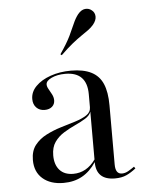

<svg xmlns="http://www.w3.org/2000/svg" viewBox="-50 -705 562 756"><g transform="rotate(-5 231.0 -326.5)"><path d="M171 11.3Q119.4 11.3 88.7 -15.3Q58.1 -41.9 58.1 -88.7Q58.1 -125 75.8 -147.6Q93.5 -170.2 121 -184.3Q148.4 -198.4 179 -207.7Q209.7 -216.9 237.1 -225.4Q264.5 -233.9 282.3 -245.6Q300 -257.3 300 -276.6V-328.2Q300 -371.8 278.6 -394Q257.3 -416.1 214.5 -416.1Q183.1 -416.1 160.5 -405.6Q137.9 -395.2 137.9 -380.6Q137.9 -371.8 144 -361.7Q150 -351.6 156 -339.9Q162.1 -328.2 162.1 -316.1Q162.1 -300.8 151.2 -291.1Q140.3 -281.5 121.8 -281.5Q101.6 -281.5 89.1 -294.4Q76.6 -307.3 76.6 -328.2Q76.6 -356.5 98.4 -378.6Q120.2 -400.8 156.9 -413.7Q193.5 -426.6 237.9 -426.6Q287.1 -426.6 318.1 -410.9Q349.2 -395.2 363.3 -362.5Q377.4 -329.8 377.4 -277.4V-43.5Q377.4 -24.2 383.9 -14.9Q390.3 -5.6 403.2 -5.6Q416.1 -5.6 428.6 -12.9Q441.1 -20.2 452.4 -28.2L457.3 -21Q437.9 -5.6 419.4 2.8Q400.8 11.3 374.2 11.3Q300 11.3 300 -59.7Q276.6 -24.2 244.8 -6.5Q212.9 11.3 171 11.3ZM212.1 -21Q238.7 -21 260.9 -33.5Q283.1 -46 300 -70.2V-258.9Q294.4 -243.5 276.6 -232.7Q258.9 -221.8 235.9 -211.3Q212.9 -200.8 190.7 -187.1Q168.5 -173.4 154 -152.8Q139.5 -132.3 139.5 -100Q139.5 -62.9 158.5 -41.9Q177.4 -21 212.1 -21ZM207.3 -490.3 202.4 -494.4Q230.6 -535.5 244 -563.3Q257.3 -591.1 265.7 -610.9Q274.2 -630.6 285.5 -645.2Q299.2 -662.1 314.5 -663.7Q329.8 -665.3 341.1 -655.6Q352.4 -646.8 353.2 -631.5Q354 -616.1 340.3 -599.2Q331.5 -588.7 319.4 -579.8Q307.3 -571 291.1 -560.1Q275 -549.2 254.4 -532.7Q233.9 -516.1 207.3 -490.3Z"/></g></svg>

Font: Playfair 144pt
Style: Regular
Weight: 400
Designer: Claus Eggers Sørensen
Foundry: Claus Eggers Sørensen
Version: Version 2.001;gftools[0.9.30]